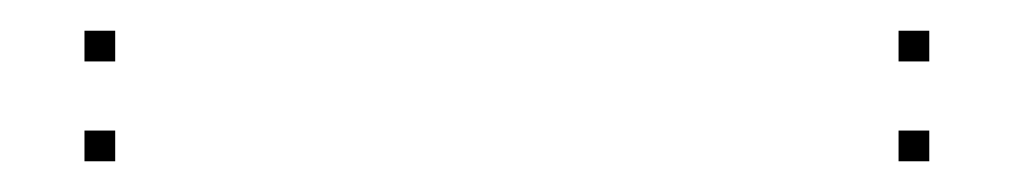

<svg xmlns="http://www.w3.org/2000/svg" viewBox="-20 85 660 125"><path d="M585 190V170H565V190ZM585 125V105H565V125ZM55 125V105H35V125ZM55 190V170H35V190Z"/></svg>

Font: Monaspace Xenon Dots Var
Style: Regular
Weight: 400
Designer: Riley Cran and the Lettermatic Team
Version: Version 1.100 (Monaspace Xenon Dots)